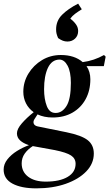

<svg xmlns="http://www.w3.org/2000/svg" viewBox="-48 -797 600 1054"><path d="M381 -777 401 -746Q380 -733 364.5 -721.5Q349 -710 338 -695Q358 -679 369.5 -662.5Q381 -646 381 -627Q381 -601 364 -585Q347 -569 322 -569Q309 -569 297 -573.5Q285 -578 271 -588Q265 -602 262.5 -612Q260 -622 260 -636Q260 -683 293 -716Q326 -749 381 -777ZM151 237Q69 237 20.5 211Q-28 185 -28 134Q-28 104 -7.5 78Q13 52 45 32Q77 12 111 0Q80 -10 62.5 -26Q45 -42 45 -65Q45 -89 72 -120Q99 -151 137 -181Q109 -201 94.5 -230Q80 -259 80 -293Q80 -347 108 -393Q136 -439 182.5 -467Q229 -495 286 -495Q361 -495 406 -456Q468 -464 523 -495L532 -486L522 -434H427Q448 -403 448 -362Q448 -300 422 -252.5Q396 -205 349.5 -178.5Q303 -152 241 -152Q194 -152 158 -169L142 -144Q133 -131 137 -119Q141 -107 159 -103L317 -71Q400 -54 433.5 -27.5Q467 -1 467 46Q467 101 425.5 144Q384 187 313 212Q242 237 151 237ZM258 -177Q293 -177 317 -215Q341 -253 341 -342Q341 -403 323 -436.5Q305 -470 278 -470Q236 -469 215 -424.5Q194 -380 194 -307Q194 -253 209 -214.5Q224 -176 258 -177ZM71 100Q71 146 106.5 173Q142 200 203 200Q280 200 323.5 174Q367 148 367 102Q367 73 342 56.5Q317 40 253 27L132 5Q104 23 87.5 46.5Q71 70 71 100Z"/></svg>

Font: DM Serif Text
Style: Italic
Weight: 400
Italic angle: -12°
Designer: Colophon Foundry, Frank Grießhammer
Foundry: Colophon Foundry
Version: Version 5.100; ttfautohint (v1.8.2)